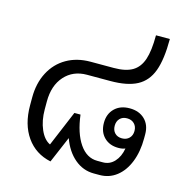

<svg xmlns="http://www.w3.org/2000/svg" viewBox="-104 -801 891 909"><g transform="rotate(15 341.0 -346.0)"><path d="M622 -234V-214Q622 -149 602 -98.5Q582 -48 546 -20Q510 8 463 8H435Q382 8 340.5 -27Q299 -62 277 -123L222 6Q146 -10 103 -71Q60 -132 60 -225V-264Q60 -334 88 -387.5Q116 -441 166.5 -470Q217 -499 283 -499H397Q455 -499 488 -518.5Q521 -538 535.5 -581Q550 -624 550 -700H618Q618 -600 597 -543Q576 -486 528 -460.5Q480 -435 397 -435H283Q215 -435 173.5 -388.5Q132 -342 132 -264V-225Q132 -170 150.5 -127.5Q169 -85 199 -71L272 -245H302Q313 -156 348 -105Q383 -54 435 -54H463Q496 -54 519 -79Q542 -104 549 -145Q536 -139 515 -139Q472 -139 445.5 -165.5Q419 -192 419 -236Q419 -280 446.5 -307Q474 -334 520 -334Q566 -334 594 -307Q622 -280 622 -234ZM569 -236Q569 -258 555.5 -271.5Q542 -285 520 -285Q498 -285 485 -271.5Q472 -258 472 -236Q472 -214 485 -200.5Q498 -187 520 -187Q542 -187 555.5 -200.5Q569 -214 569 -236Z"/></g></svg>

Font: Bai Jamjuree
Style: Regular
Weight: 400
Designer: Katatrad Aksorn Co.,Ltd.
Foundry: Cadson Demak Co.,Ltd.
Version: Version 1.000; ttfautohint (v1.6)